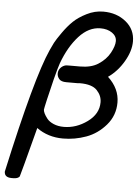

<svg xmlns="http://www.w3.org/2000/svg" viewBox="-61 -688 696 956"><g transform="rotate(5 286.5 -210.5)"><path d="M-2.9 192.9Q102.1 -286.1 167 -429.2Q175.8 -449.2 184.8 -466.6Q193.8 -483.9 218.5 -519Q243.2 -554.2 268.6 -578.6Q293.9 -603 334 -623Q374 -643.1 416 -643.1H417Q483.9 -643.1 530 -605.5Q576.2 -567.9 576.2 -507.8Q576.2 -460 545.2 -407Q514.2 -354 467.8 -321.8Q525.9 -267.6 525.9 -198.2Q525.9 -133.3 484.4 -85.2Q442.9 -37.1 386.5 -16.6Q330.1 3.9 271 3.9Q195.8 3.9 139.2 -37.1Q75.2 208 73.2 210.9Q64.5 222.2 42 222.2H32.2Q-2.9 221.7 -2.9 192.9ZM164.1 -130.9Q164.1 -124 169.4 -112.5Q174.8 -101.1 185.8 -87.2Q196.8 -73.2 219 -63.7Q241.2 -54.2 270 -54.2Q332 -54.2 387 -94Q441.9 -133.8 441.9 -191.9Q441.9 -225.1 417 -251.5Q392.1 -277.8 332 -277.8Q330.1 -277.8 325.4 -277.3Q320.8 -276.9 318.8 -276.9H263.2Q237.3 -276.9 227.1 -289.3Q216.8 -301.8 216.8 -315.9Q216.8 -333 227.8 -345Q238.8 -356.9 252.9 -359.9Q256.8 -360.8 277.8 -360.8H324.2Q379.4 -360.8 414.1 -382.8Q453.1 -407.7 472.2 -442.9Q491.2 -478 491.2 -502Q491.2 -526.9 468 -543Q444.8 -559.1 410.2 -559.1Q351.1 -559.1 302.5 -505.6Q253.9 -452.1 223.1 -368.2Q214.4 -343.3 199.7 -285.6Q185.1 -228 174.6 -181.4Q164.1 -134.8 164.1 -130.9Z"/></g></svg>

Font: CMU Typewriter Text
Style: BoldItalic
Weight: 700
Italic angle: -14.04°
Version: Version 0.7.0